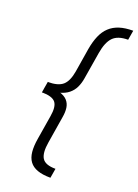

<svg xmlns="http://www.w3.org/2000/svg" viewBox="-169 -836 753 1048"><g transform="rotate(20 208.0 -312.5)"><path d="M65.4 -301.3 72.8 -344.2Q132.8 -344.2 159.9 -368.2Q187 -392.1 196.8 -450.7L219.2 -588.9Q227.1 -634.3 241.5 -667.7Q255.9 -701.2 279.3 -723.1Q302.7 -745.1 336.2 -755.9Q369.6 -766.6 415.5 -766.6L406.2 -710.9Q346.7 -710.9 318.8 -681.9Q291 -652.8 280.3 -588.4L254.4 -431.6Q249.5 -401.4 238 -377.4Q226.6 -353.5 205.6 -336.4Q184.6 -319.3 150.4 -310.3Q116.2 -301.3 65.4 -301.3ZM265.1 142.1Q219.2 142.1 189.2 131.3Q159.2 120.6 143.1 98.9Q127 77.1 123.5 43.7Q120.1 10.3 127.9 -35.6L150.4 -172.9Q160.6 -231.9 141.6 -255.9Q122.6 -279.8 62.5 -280.3L69.3 -323.7Q119.6 -323.7 150.9 -314.5Q182.1 -305.2 197.5 -287.8Q212.9 -270.5 216.3 -246.3Q219.7 -222.2 214.4 -191.9L189 -35.6Q178.2 28.3 196.3 57.6Q214.4 86.9 274.4 86.9ZM62 -279.8 72.8 -344.7H154.3L143.6 -279.8Z"/></g></svg>

Font: Inter 28pt Light
Style: Italic
Weight: 300
Italic angle: -9.3988°
Designer: Rasmus Andersson
Foundry: rsms
Version: Version 4.001;git-66647c0bb